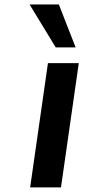

<svg xmlns="http://www.w3.org/2000/svg" viewBox="-20 -813 391 833"><path d="M244.6 0 321.8 -539.1H188L110.8 0ZM308.1 -607.4 235.4 -793.5H108.4L221.7 -607.4Z"/></svg>

Font: Winston SemiBold
Style: Italic
Weight: 600
Italic angle: -8.13011°
Designer: Vernon Adams, Kim Jin-seong, David Berlow, Cristiano Sobral
Foundry: The Winston Project Authors
Version: Version 3.004